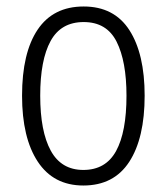

<svg xmlns="http://www.w3.org/2000/svg" viewBox="-20 -562 514 592"><path d="M426 -267Q426 -136 378.5 -63Q331 10 237 10Q145 10 96.5 -63.5Q48 -137 48 -267Q48 -399 96 -470.5Q144 -542 238 -542Q332 -542 379 -469Q426 -396 426 -267ZM104 -267Q104 -157 136.5 -97.5Q169 -38 237 -38Q306 -38 338 -96.5Q370 -155 370 -267Q370 -373 339.5 -433.5Q309 -494 238 -494Q168 -494 136 -435.5Q104 -377 104 -267Z"/></svg>

Font: Noto Sans Telugu Condensed Light
Style: Regular
Weight: 300
Width: 3
Designer: Jelle Bosma - Monotype Design Team
Foundry: Monotype Imaging Inc.
Version: Version 2.005; ttfautohint (v1.8.4.7-5d5b)